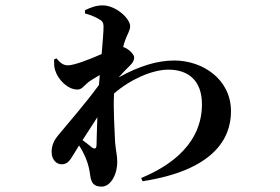

<svg xmlns="http://www.w3.org/2000/svg" viewBox="-20 -628 1040 714"><path d="M320 -81C315 -86 301 -96 287 -107C306 -137 324 -164 342 -192C340 -150 340 -111 339 -90C339 -74 332 -72 320 -81ZM296 -578C319 -572 336 -564 346 -558C360 -551 365 -545 365 -528C365 -511 362 -472 358 -427C313 -407 255 -385 233 -385C215 -385 204 -394 190 -411L181 -407C181 -393 181 -379 185 -367C195 -333 231 -295 268 -295C285 -295 293 -310 308 -322C317 -329 334 -339 351 -349L348 -312C299 -245 242 -180 194 -122C181 -106 172 -87 172 -63C172 -33 191 -17 209 -17C231 -17 240 -31 255 -56L274 -87C285 -71 293 -54 299 -40C309 -16 313 5 316 28C320 51 328 66 358 66C390 66 416 24 416 -27C416 -50 411 -65 408 -99C406 -147 401 -223 404 -277V-280C464 -333 547 -369 606 -369C683 -369 731 -326 731 -240C731 -167 702 -48 505 34L510 46C769 6 839 -108 839 -214C839 -334 733 -403 628 -403C566 -403 498 -383 421 -340C435 -356 450 -371 462 -383C474 -394 479 -404 479 -415C479 -424 463 -442 446 -450C443 -451 440 -453 438 -453C440 -463 443 -471 445 -477C453 -500 464 -515 464 -530C464 -560 410 -608 362 -608C338 -608 319 -601 296 -590Z"/></svg>

Font: Source Han Serif
Style: Bold
Weight: 700
Designer: Ryoko NISHIZUKA 西塚涼子 (kana & ideographs); Frank Grießhammer (Latin, Greek & Cyrillic); Wenlong ZHANG 张文龙 (bopomofo); San
Foundry: Adobe Systems Incorporated
Version: Version 1.001;PS 1.001;hotconv 16.6.54;makeotf.lib2.5.65590